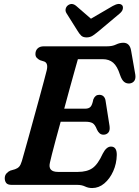

<svg xmlns="http://www.w3.org/2000/svg" viewBox="-20 -934 704 970"><path d="M370 0H39.5Q18.5 0 11.2 -9.8Q4 -19.5 4 -33.5Q4 -47.5 12.2 -57.2Q20.5 -67 32 -72L56 -79Q69 -83.5 76.8 -92Q84.5 -100.5 90.5 -120.5Q94.5 -135 104 -168.2Q113.5 -201.5 126 -246.8Q138.5 -292 152 -341.5Q165.5 -391 178.5 -437.8Q191.5 -484.5 201.2 -521.8Q211 -559 216 -578.5Q224.5 -614.5 204 -623L182 -630Q172 -635 165.5 -642.2Q159 -649.5 159 -661Q159 -678.5 170 -689.2Q181 -700 201.5 -700H520.5Q547.5 -700 566 -709Q584.5 -718 603 -718Q636 -718 642.5 -677.5L663.5 -557.5Q666.5 -537.5 659 -526.2Q651.5 -515 636.5 -512.5Q620 -510.5 607.8 -519.8Q595.5 -529 586.5 -555.5Q572.5 -599.5 551.8 -617.2Q531 -635 499.5 -635H373.5Q367.5 -614.5 356.8 -575.8Q346 -537 332.2 -487.2Q318.5 -437.5 304.5 -385H411Q428 -385 437 -394Q446 -403 451.5 -432Q461 -455 481 -455Q496 -455 504 -446.2Q512 -437.5 513.5 -424L533.5 -297Q536.5 -274.5 527.2 -264Q518 -253.5 503 -253.5Q491 -253.5 483 -260.8Q475 -268 470 -279Q460 -305 447.5 -312Q435 -319 412 -319H286.5Q273 -270.5 261.5 -227.5Q250 -184.5 242.2 -154Q234.5 -123.5 232 -111.5Q221.5 -65.5 273.5 -65.5H373.5Q419.5 -65.5 447 -84.5Q474.5 -103.5 499 -157.5Q517.5 -193.5 540.5 -193.5Q570.5 -193.5 570 -151Q569 -107 552 -69Q535 -31 507.2 -7.5Q479.5 16 445.5 16Q426 16 409.5 8Q393 0 370 0ZM482 -779.5Q463.5 -764 449.5 -754.5Q435.5 -745 417.5 -745Q399.5 -745 390 -754.2Q380.5 -763.5 371 -779.5L316 -867Q309 -878.5 311.8 -889.5Q314.5 -900.5 323 -907Q343.5 -922 365 -904L439.5 -839.5L550 -904Q583.5 -922.5 597.5 -907Q602.5 -901 600.5 -889.2Q598.5 -877.5 584.5 -865.5Z"/></svg>

Font: Fraunces 72pt SuperSoft SemiBold
Style: Italic
Weight: 600
Italic angle: -16°
Version: Version 1.000;[b76b70a41]